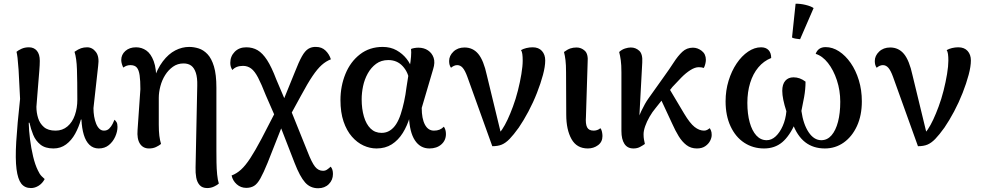

<svg xmlns="http://www.w3.org/2000/svg" viewBox="-20 -777 5233 1023"><path d="M145 225Q112 225 93.5 201.5Q75 178 68 124Q61 70 66.5 -22Q72 -114 87 -250L79 -405Q76 -448 73.5 -468.5Q71 -489 68 -501Q77 -509 94.5 -517Q112 -525 134 -525Q161 -525 176.5 -506.5Q192 -488 192 -453Q192 -432 189.5 -400.5Q187 -369 184 -333.5Q181 -298 178.5 -265Q176 -232 174 -208Q174 -177 183 -148Q192 -119 214 -100Q236 -81 276 -81Q313 -81 339.5 -103.5Q366 -126 379 -164Q392 -202 392 -245Q392 -347 390 -407Q388 -467 377 -501Q397 -515 412 -520Q427 -525 444 -525Q472 -525 491 -500Q510 -475 503 -426L478 -201Q478 -178 481.5 -157Q485 -136 492 -118.5Q499 -101 509.5 -91Q520 -81 534 -81Q551 -81 562 -92Q573 -103 580 -117Q587 -131 590 -139Q596 -134 601 -126Q606 -118 606 -101Q606 -76 594 -49Q582 -22 560 -4Q538 14 506 14Q477 14 457 -5Q437 -24 426.5 -59Q416 -94 414 -140H411Q400 -100 380.5 -64.5Q361 -29 332 -7.5Q303 14 265 14Q221 14 195.5 -6.5Q170 -27 157 -58.5Q144 -90 137 -123H133Q134 -82 140 -34.5Q146 13 156.5 57Q167 101 182 131Q191 151 202 162Q213 173 218 177Q206 200 186 212.5Q166 225 145 225Z M1084 225Q1058 225 1044 209.5Q1030 194 1025.5 169Q1021 144 1022 115L1031 -321Q1032 -363 1023.5 -389Q1015 -415 999 -427Q983 -439 958 -439Q926 -439 901.5 -421.5Q877 -404 860 -377Q843 -350 834.5 -317.5Q826 -285 826 -256V-113Q826 -77 829 -53.5Q832 -30 838 -10Q827 -1 811 6.5Q795 14 774 14Q742 14 725.5 -11.5Q709 -37 713 -85L728 -302Q728 -347 724 -375.5Q720 -404 709 -417Q698 -430 675 -430Q663 -430 654 -426.5Q645 -423 637 -417Q633 -424 629.5 -435.5Q626 -447 626 -457Q626 -486 648 -505.5Q670 -525 705 -525Q735 -525 759.5 -508Q784 -491 799 -451Q814 -411 813 -340L796 -345Q817 -410 847.5 -450Q878 -490 914 -508.5Q950 -527 988 -527Q1013 -527 1038.5 -519Q1064 -511 1085.5 -488.5Q1107 -466 1120 -423Q1133 -380 1133 -310V26Q1133 55 1133.5 88.5Q1134 122 1137 152.5Q1140 183 1146 201Q1139 208 1121.5 216.5Q1104 225 1084 225Z M1675 226Q1633 226 1605.5 195Q1578 164 1550 92L1468 -119L1448 -151L1396 -270Q1373 -329 1355 -363.5Q1337 -398 1318 -412Q1299 -426 1275 -426Q1256 -426 1242 -420.5Q1228 -415 1218 -404Q1213 -412 1210 -421Q1207 -430 1207 -442Q1207 -477 1230.5 -501Q1254 -525 1292 -525Q1326 -525 1352.5 -509.5Q1379 -494 1403 -457Q1427 -420 1452 -354L1506 -227L1528 -194L1619 32Q1641 89 1658.5 111Q1676 133 1701 133Q1713 133 1722 127Q1731 121 1742 111Q1748 118 1751 127.5Q1754 137 1754 150Q1754 182 1732 204Q1710 226 1675 226ZM1292 224Q1263 224 1241.5 205Q1220 186 1214 158Q1241 148 1264.5 126.5Q1288 105 1313.5 66Q1339 27 1373 -37L1464 -213L1494 -133L1406 90Q1384 144 1367.5 173.5Q1351 203 1333.5 213.5Q1316 224 1292 224ZM1518 -147 1477 -211 1551 -393Q1572 -447 1588.5 -476.5Q1605 -506 1623 -517Q1641 -528 1664 -527Q1694 -527 1714 -508Q1734 -489 1743 -461Q1717 -451 1694 -430.5Q1671 -410 1645 -371.5Q1619 -333 1583 -266Z M1986 14Q1951 14 1917 -1.5Q1883 -17 1855 -49Q1827 -81 1810.5 -129.5Q1794 -178 1794 -244Q1794 -318 1820.5 -383Q1847 -448 1898 -487.5Q1949 -527 2019 -527Q2061 -527 2093 -509Q2125 -491 2146.5 -463.5Q2168 -436 2177 -404L2161 -345Q2156 -391 2126 -424Q2096 -457 2049 -457Q2011 -457 1984 -437Q1957 -417 1939.5 -385.5Q1922 -354 1914.5 -318Q1907 -282 1907 -248Q1907 -197 1919 -156Q1931 -115 1954.5 -92Q1978 -69 2013 -69Q2038 -69 2057.5 -81.5Q2077 -94 2091 -116Q2105 -138 2115 -168.5Q2125 -199 2133 -235.5Q2141 -272 2146 -313L2163 -421Q2168 -450 2170 -475Q2172 -500 2170 -516Q2176 -519 2187.5 -521Q2199 -523 2209 -523Q2239 -523 2260.5 -508.5Q2282 -494 2290.5 -469Q2299 -444 2288 -409L2227 -202Q2227 -145 2244 -113Q2261 -81 2292 -81Q2309 -81 2321.5 -86Q2334 -91 2345 -102Q2356 -86 2356 -63Q2356 -29 2331.5 -7.5Q2307 14 2268 14Q2219 14 2190.5 -29.5Q2162 -73 2159 -157L2164 -155Q2150 -107 2126 -68.5Q2102 -30 2067.5 -8Q2033 14 1986 14Z M2603 2 2470 -368Q2458 -401 2445.5 -415.5Q2433 -430 2416 -430Q2407 -430 2398.5 -426Q2390 -422 2383 -416Q2378 -423 2375.5 -431.5Q2373 -440 2373 -452Q2373 -480 2396 -502Q2419 -524 2455 -524Q2500 -524 2528.5 -489.5Q2557 -455 2574 -376L2654 -46L2627 -53Q2641 -66 2655.5 -87.5Q2670 -109 2684.5 -140Q2699 -171 2713 -209Q2728 -249 2739.5 -294.5Q2751 -340 2758 -382.5Q2765 -425 2765 -454Q2765 -475 2763 -489Q2761 -503 2756 -510Q2768 -517 2784.5 -521Q2801 -525 2818 -525Q2850 -525 2867.5 -505.5Q2885 -486 2885 -455Q2885 -423 2873 -378Q2861 -333 2841 -282Q2821 -231 2795.5 -183Q2770 -135 2744 -97Q2716 -58 2695 -36.5Q2674 -15 2653.5 -6.5Q2633 2 2603 2Z M3112 14Q3053 14 3025 -36Q2997 -86 2997 -166L2996 -391Q2996 -432 2993 -456.5Q2990 -481 2985 -500Q3004 -514 3019 -519Q3034 -524 3052 -524Q3077 -524 3096 -506.5Q3115 -489 3111 -444L3102 -155Q3099 -117 3108 -99Q3117 -81 3143 -81Q3152 -81 3161.5 -84Q3171 -87 3179 -94Q3185 -87 3187.5 -74.5Q3190 -62 3190 -52Q3190 -21 3166.5 -3.5Q3143 14 3112 14Z M3355 14Q3323 14 3307 -10.5Q3291 -35 3291 -79V-391Q3291 -432 3287.5 -456.5Q3284 -481 3279 -500Q3293 -513 3310 -518.5Q3327 -524 3341 -524Q3367 -524 3386 -506.5Q3405 -489 3402 -444L3383 -90L3370 -98Q3377 -144 3397 -185.5Q3417 -227 3434 -251L3518 -369Q3547 -409 3569.5 -444Q3592 -479 3615.5 -501Q3639 -523 3672 -523Q3697 -523 3719 -506Q3741 -489 3741 -458Q3741 -449 3738 -436.5Q3735 -424 3730 -415Q3724 -417 3717.5 -418Q3711 -419 3703 -419Q3683 -419 3658.5 -403.5Q3634 -388 3610 -363.5Q3586 -339 3563 -314L3473 -201Q3456 -181 3441 -155Q3426 -129 3417.5 -104.5Q3409 -80 3409 -62Q3409 -45 3411 -34.5Q3413 -24 3416 -10Q3405 -2 3390 6Q3375 14 3355 14ZM3693 14Q3661 14 3637.5 -4Q3614 -22 3596 -51.5Q3578 -81 3562 -117L3482 -289L3525 -340L3625 -172Q3656 -120 3681 -100.5Q3706 -81 3731 -81Q3741 -81 3749 -85.5Q3757 -90 3762 -94Q3764 -91 3768 -82Q3772 -73 3772 -58Q3772 -43 3763.5 -26.5Q3755 -10 3737.5 2Q3720 14 3693 14Z M4379 -526Q4416 -526 4450.5 -503.5Q4485 -481 4512.5 -441.5Q4540 -402 4556 -349.5Q4572 -297 4572 -237Q4572 -162 4546 -105.5Q4520 -49 4475.5 -17.5Q4431 14 4375 14Q4313 14 4270 -19.5Q4227 -53 4202 -122L4219 -124Q4187 -52 4147.5 -19Q4108 14 4051 14Q3992 14 3945.5 -16.5Q3899 -47 3872.5 -104Q3846 -161 3846 -237Q3846 -295 3862 -347Q3878 -399 3905 -439Q3932 -479 3966 -502Q4000 -525 4035 -525Q4061 -525 4075 -510Q4089 -495 4089 -468Q4049 -452 4020.5 -418Q3992 -384 3977 -335.5Q3962 -287 3962 -229Q3962 -170 3974.5 -125Q3987 -80 4010 -55Q4033 -30 4065 -30Q4091 -30 4113 -50.5Q4135 -71 4150.5 -106Q4166 -141 4170 -184Q4159 -218 4153.5 -245Q4148 -272 4148 -293Q4148 -328 4164 -346.5Q4180 -365 4208 -365Q4225 -365 4240.5 -359.5Q4256 -354 4272 -342Q4272 -302 4264.5 -260Q4257 -218 4250 -186Q4260 -115 4288.5 -72.5Q4317 -30 4356 -30Q4388 -30 4410.5 -56Q4433 -82 4445 -128Q4457 -174 4457 -235Q4457 -295 4439 -349.5Q4421 -404 4391.5 -441.5Q4362 -479 4326 -490Q4339 -526 4379 -526ZM4243 -568Q4233 -569 4220 -571Q4207 -573 4200 -577L4219 -757Q4243 -758 4272 -751Q4301 -744 4315 -734Z M4871 2 4738 -368Q4726 -401 4713.5 -415.5Q4701 -430 4684 -430Q4675 -430 4666.5 -426Q4658 -422 4651 -416Q4646 -423 4643.5 -431.5Q4641 -440 4641 -452Q4641 -480 4664 -502Q4687 -524 4723 -524Q4768 -524 4796.5 -489.5Q4825 -455 4842 -376L4922 -46L4895 -53Q4909 -66 4923.5 -87.5Q4938 -109 4952.5 -140Q4967 -171 4981 -209Q4996 -249 5007.5 -294.5Q5019 -340 5026 -382.5Q5033 -425 5033 -454Q5033 -475 5031 -489Q5029 -503 5024 -510Q5036 -517 5052.5 -521Q5069 -525 5086 -525Q5118 -525 5135.5 -505.5Q5153 -486 5153 -455Q5153 -423 5141 -378Q5129 -333 5109 -282Q5089 -231 5063.5 -183Q5038 -135 5012 -97Q4984 -58 4963 -36.5Q4942 -15 4921.5 -6.5Q4901 2 4871 2Z"/></svg>

Font: Arima Thin SemiBold
Style: Regular
Weight: 600
Version: Version 1.100